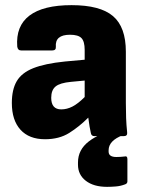

<svg xmlns="http://www.w3.org/2000/svg" viewBox="-20 -529 558 746"><path d="M155 12Q93 12 59.5 -25Q26 -62 26 -129Q26 -181 45 -213.5Q64 -246 109 -264Q154 -282 232 -290L309 -297V-335Q309 -368 296.5 -381Q284 -394 252 -394Q193 -394 197 -347Q198 -333 183 -333H62Q49 -333 47 -348Q41 -428 94.5 -468.5Q148 -509 258 -509Q369 -509 419 -466.5Q469 -424 469 -328V-129Q469 -98 470 -70.5Q471 -43 474 -15Q476 0 461 0H347Q335 0 333 -12Q328 -33 323 -72Q288 -37 249 -12.5Q210 12 155 12ZM179 -149Q179 -104 218 -104Q240 -104 261.5 -115Q283 -126 309 -152V-216L256 -211Q213 -207 196 -193Q179 -179 179 -149ZM396 197Q344 197 313.5 173.5Q283 150 283 111V102Q283 53 325 20.5Q367 -12 446 -31L460 -15L458 -4Q402 17 402 55V60Q402 81 432 81Q448 81 464 79Q475 76 475 89V176Q475 185 464 188Q448 194 430 195.5Q412 197 396 197Z"/></svg>

Font: Sofia Sans Black
Style: Regular
Weight: 900
Designer: Botio Nikoltchev, Ani Petrova
Foundry: lettersoup
Version: Version 4.100; ttfautohint (v1.8.3)